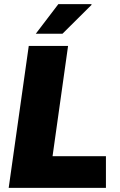

<svg xmlns="http://www.w3.org/2000/svg" viewBox="-20 -908 578 928"><path d="M22 0 119 -686H309L234 -153H492V0ZM153 -745 262 -888H421L423 -885L282 -745Z"/></svg>

Font: Chivo Medium ExtraBold
Style: Italic
Weight: 800
Italic angle: -8.05°
Version: Version 2.002